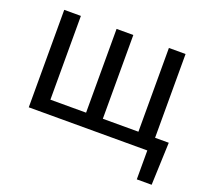

<svg xmlns="http://www.w3.org/2000/svg" viewBox="-118 -675 1064 978"><g transform="rotate(20 414.0 -185.5)"><path d="M803.2 -74.2 794.4 156.7H713.9V0H71.3V-528.3H161.6V-74.2H355V-528.3H445.8V-74.2H638.7V-528.3H729V-74.2Z"/></g></svg>

Font: Roboto21382017
Style: Regular
Weight: 400
Designer: Christian Robertson
Foundry: Google
Version: Version 2.138; 2017